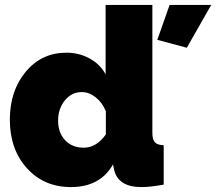

<svg xmlns="http://www.w3.org/2000/svg" viewBox="-20 -750 878 780"><path d="M268 10Q159 10 89.5 -66.5Q20 -143 20 -264Q20 -381 84.5 -458.5Q149 -536 250 -536Q301 -536 344 -512.5Q387 -489 409 -448V-730H599V-210Q599 -183 609 -172Q619 -161 645 -160V0Q591 10 555 10Q458 10 443 -63L439 -82Q387 10 268 10ZM320 -150Q372 -150 410 -204V-298Q396 -333 369 -354.5Q342 -376 312 -376Q271 -376 243.5 -342Q216 -308 216 -260Q216 -211 244.5 -180.5Q273 -150 320 -150ZM838 -730 739 -556 619 -588 669 -730Z"/></svg>

Font: Raleway
Style: Heavy
Weight: 900
Designer: Matt McInerney, Pablo Impallari, Rodrigo Fuenzalida
Foundry: Matt McInerney, Pablo Impallari, Rodrigo Fuenzalida
Version: Version 2.001